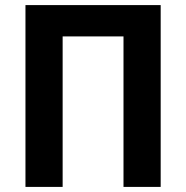

<svg xmlns="http://www.w3.org/2000/svg" viewBox="-20 -734 731 754"><path d="M80 0V-714H611V0H465V-591H226V0Z"/></svg>

Font: Noto Sans SemiCondensed
Style: Bold
Weight: 700
Width: 4
Designer: Monotype Design Team
Foundry: Monotype Imaging Inc.
Version: Version 2.013; ttfautohint (v1.8.4.7-5d5b)